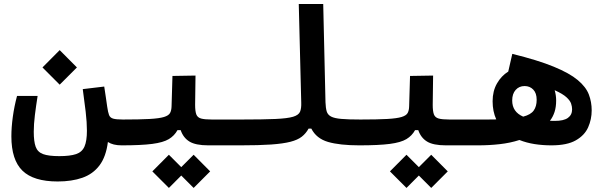

<svg xmlns="http://www.w3.org/2000/svg" viewBox="-20 -713 2970 947"><path d="M264.6 182.1Q145.5 182.1 90.8 128.9Q36.1 75.7 36.1 -40.5Q36.1 -85 43.2 -136.7Q50.3 -188.5 64 -239.7H165.5Q157.7 -190.4 152.1 -145.3Q146.5 -100.1 146.5 -63Q146.5 -15.1 156 11Q165.5 37.1 192.6 47.1Q219.7 57.1 272.5 57.1Q325.7 57.1 355.2 47.1Q384.8 37.1 396.7 9.8Q408.7 -17.6 408.7 -68.4Q408.7 -109.4 402.6 -161.9Q396.5 -214.4 388.2 -273.4L494.1 -286.1Q498.5 -259.3 502.2 -232.2Q505.9 -205.1 508.8 -186.5Q512.7 -159.2 517.8 -145.8Q522.9 -132.3 538.1 -127.9Q553.2 -123.5 585.9 -123.5Q607.4 -123.5 616 -110.1Q624.5 -96.7 624.5 -66.4Q624.5 3.9 580.1 3.9Q537.1 3.9 512.2 -12.7Q502.9 60.1 470.7 102.8Q438.5 145.5 386.2 163.8Q334 182.1 264.6 182.1ZM274.4 -295.4 189.5 -380.4 274.4 -465.8 359.4 -380.4Z M580.1 3.9 585.9 -123.5Q669.4 -123.5 717.5 -126.2Q765.6 -128.9 788.8 -136Q812 -143.1 818.8 -155.8Q825.7 -168.5 826.2 -189L830.6 -338.4L944.3 -340.3L942.4 -195.8Q942.4 -164.6 948.2 -148.9Q954.1 -133.3 971.7 -128.4Q989.3 -123.5 1024.4 -123.5H1171.9Q1208.5 -123.5 1208.5 -67.9Q1208.5 -29.3 1196 -12.7Q1183.6 3.9 1166 3.9H1007.3Q944.8 3.9 914.3 -14.9Q883.8 -33.7 871.1 -71.3H855.5Q840.3 -43.5 812.7 -26.9Q785.2 -10.3 730.7 -3.2Q676.3 3.9 580.1 3.9ZM935.1 213.9 874 152.8 813 213.9 731.4 132.3 813 50.3 874 111.3 935.1 50.3 1016.6 132.3Z M1166 3.9Q1151.9 3.9 1144.8 -12Q1137.7 -27.8 1137.7 -63Q1137.7 -98.1 1147.5 -110.8Q1157.2 -123.5 1171.9 -123.5Q1278.3 -123.5 1338.4 -126.2Q1398.4 -128.9 1425.8 -137.2Q1453.1 -145.5 1460 -162.1Q1466.8 -178.7 1465.8 -207L1453.6 -693.4H1574.2L1585.4 -208.5Q1586.4 -180.7 1591.3 -163.8Q1596.2 -147 1612.8 -138.2Q1629.4 -129.4 1663.8 -126.5Q1698.2 -123.5 1757.8 -123.5Q1794.4 -123.5 1794.4 -65.9Q1794.4 -28.8 1782.7 -12.5Q1771 3.9 1752 3.9Q1655.8 3.9 1598.1 -12.9Q1540.5 -29.8 1515.6 -78.6H1502Q1488.8 -54.7 1468.5 -38.8Q1448.2 -22.9 1412.4 -13.7Q1376.5 -4.4 1317.1 -0.2Q1257.8 3.9 1166 3.9Z M1752 3.9 1757.8 -123.5Q1841.3 -123.5 1889.4 -126.2Q1937.5 -128.9 1960.7 -136Q1983.9 -143.1 1990.7 -155.8Q1997.6 -168.5 1998 -189L2002.4 -338.4L2116.2 -340.3L2114.3 -195.8Q2114.3 -164.6 2120.1 -148.9Q2126 -133.3 2143.6 -128.4Q2161.1 -123.5 2196.3 -123.5H2343.8Q2380.4 -123.5 2380.4 -67.9Q2380.4 -29.3 2367.9 -12.7Q2355.5 3.9 2337.9 3.9H2179.2Q2116.7 3.9 2086.2 -14.9Q2055.7 -33.7 2043 -71.3H2027.3Q2012.2 -43.5 1984.6 -26.9Q1957 -10.3 1902.6 -3.2Q1848.1 3.9 1752 3.9ZM2106.9 213.9 2045.9 152.8 1984.9 213.9 1903.3 132.3 1984.9 50.3 2045.9 111.3 2106.9 50.3 2188.5 132.3Z M2337.9 3.9Q2323.7 3.9 2316.7 -12.2Q2309.6 -28.3 2309.6 -65.4Q2309.6 -123.5 2343.8 -123.5Q2365.7 -123.5 2386.7 -123.5Q2407.7 -123.5 2427.7 -124Q2409.7 -163.6 2409.7 -213.4Q2409.7 -263.7 2431.2 -301.3Q2452.6 -338.9 2486.8 -359.9L2506.8 -447.3Q2633.8 -416 2711.4 -384Q2789.1 -352.1 2829.6 -318.1Q2870.1 -284.2 2884.3 -247.1Q2898.4 -210 2898.4 -168.9Q2898.4 -124.5 2880.9 -85Q2863.3 -45.4 2820.1 -20.8Q2776.9 3.9 2699.7 3.9Q2656.2 3.9 2616.2 -2.4Q2576.2 -8.8 2542 -22.5Q2496.6 -7.8 2445.1 -2Q2393.6 3.9 2337.9 3.9ZM2560.5 -137.7Q2598.1 -147.5 2612.5 -168Q2627 -188.5 2627 -220.7Q2627 -253.9 2610.1 -271.2Q2593.3 -288.6 2567.4 -288.6Q2540.5 -288.6 2523.4 -269.5Q2506.3 -250.5 2506.3 -217.3Q2506.3 -161.1 2560.5 -137.7ZM2692.4 -117.2Q2703.6 -116.7 2716.3 -116.7Q2760.7 -116.7 2781.2 -131.6Q2801.8 -146.5 2801.8 -173.8Q2801.8 -187 2796.9 -201.9Q2792 -216.8 2773.9 -233.4Q2755.9 -250 2715.8 -268.1Q2723.1 -242.7 2723.1 -217.3Q2723.1 -185.5 2715.3 -161.1Q2707.5 -136.7 2692.4 -117.2Z"/></svg>

Font: Cascadia Mono PL SemiBold
Style: Regular
Weight: 600
Monospace: yes
Designer: Aaron Bell
Foundry: Saja Typeworks
Version: Version 2404.023; ttfautohint (v1.8.4)